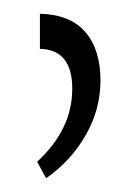

<svg xmlns="http://www.w3.org/2000/svg" viewBox="-20 -780 200 279"><path d="M126 -663Q126 -621 104.5 -583.5Q83 -546 47 -521L34 -545Q85 -592 85 -651Q85 -708 38 -709V-760Q82 -759 104 -733.5Q126 -708 126 -663Z"/></svg>

Font: Noto Serif Armenian Light Cond
Style: Regular
Weight: 300
Width: 3
Designer: Monotype Design team
Foundry: Monotype Imaging Inc.
Version: Version 1.000